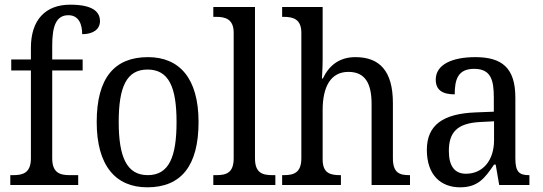

<svg xmlns="http://www.w3.org/2000/svg" viewBox="-20 -790 2320 820"><path d="M24 0H314V-42H278C237 -42 203 -51 203 -114V-489H333V-536H203V-595C203 -679 220 -725 272 -725C318 -725 331 -684 331 -644C378 -644 407 -665 407 -700C407 -741 374 -770 280 -770C174 -770 112 -705 112 -586V-536H28V-489H112V-114C112 -51 77 -42 37 -42H24Z M609 10C753 10 828 -81 828 -269C828 -456 746 -546 612 -546C468 -546 393 -456 393 -269C393 -81 475 10 609 10ZM611 -42C521 -42 487 -120 487 -269C487 -418 520 -493 610 -493C701 -493 734 -418 734 -269C734 -120 702 -42 611 -42Z M891 0H1156V-42H1144C1101 -42 1069 -51 1069 -114V-760H891V-718H903C942 -718 978 -709 978 -650V-114C978 -51 946 -42 903 -42H891Z M1185 0H1436V-42H1433C1392 -42 1358 -49 1358 -109V-320C1358 -419 1392 -483 1468 -483C1540 -483 1567 -433 1567 -346V0H1731V-42H1728C1687 -42 1658 -51 1658 -114V-350C1658 -487 1601 -546 1498 -546C1429 -546 1385 -510 1359 -455H1355C1355 -458 1358 -502 1358 -537V-760H1185V-718H1192C1231 -718 1267 -709 1267 -650V-114C1267 -51 1233 -42 1192 -42H1185Z M1945 10C2022 10 2051 -30 2090 -87H2097L2112 0H2241V-42H2238C2196 -42 2181 -58 2181 -114V-373C2181 -500 2124 -546 2010 -546C1914 -546 1841 -516 1841 -450C1841 -406 1869 -387 1922 -387C1922 -451 1936 -496 2005 -496C2078 -496 2089 -446 2089 -373V-313L2013 -310C1872 -305 1803 -256 1803 -150C1803 -41 1864 10 1945 10ZM1970 -48C1920 -48 1897 -83 1897 -145C1897 -223 1930 -264 2032 -269L2090 -272V-191C2090 -106 2043 -48 1970 -48Z"/></svg>

Font: Noto Serif Devanagari SemiCondensed
Style: Regular
Weight: 400
Width: 4
Designer: Universal Thirst, Indian Type Foundry and the Monotype Design Team
Foundry: Monotype Imaging Inc.
Version: Version 2.004